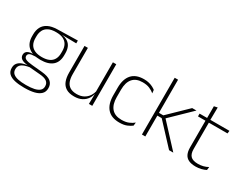

<svg xmlns="http://www.w3.org/2000/svg" viewBox="-85 -1211 2478 1945"><g transform="rotate(30 1154.0 -239.0)"><path d="M251 -140.5Q159 -140.5 109.5 -182.8Q60 -225 60 -306V-328Q60 -376.5 79 -413.5Q98 -450.5 139.5 -471.8Q181 -493 247.5 -494.5L483.5 -500V-467L310 -470V-470.5Q357.5 -464.5 385.8 -444.8Q414 -425 426.2 -394.5Q438.5 -364 438.5 -325V-302Q438.5 -222 390.8 -181.2Q343 -140.5 251 -140.5ZM248 153H257.5Q308.5 153 346.8 144.8Q385 136.5 406.8 118.2Q428.5 100 428.5 69V67Q428.5 32.5 403.2 12.8Q378 -7 318.5 -11.5L187.5 -22.5L206 -23.5Q168.5 -18.5 140 -8.2Q111.5 2 95.5 20.2Q79.5 38.5 79.5 66.5V68Q79.5 100.5 100.8 119Q122 137.5 160 145.2Q198 153 248 153ZM246.5 186Q185 186 139 175.5Q93 165 67.2 140.8Q41.5 116.5 41.5 75V73Q41.5 39.5 59.2 18Q77 -3.5 106.5 -14.8Q136 -26 171 -29.5L170 -28.5Q117.5 -33.5 94 -50.2Q70.5 -67 70.5 -95.5V-96Q70.5 -114 79.2 -127Q88 -140 107.5 -147.5Q127 -155 158 -155.5V-163L226 -144L187.5 -144.5Q142.5 -144 125 -133.8Q107.5 -123.5 107.5 -103.5V-103Q107.5 -81.5 130.2 -70Q153 -58.5 209 -53.5L325.5 -42.5Q400.5 -35.5 433.5 -8.2Q466.5 19 466.5 66.5V69Q466.5 111 440.2 136.8Q414 162.5 367 174.2Q320 186 257 186ZM250.5 -172Q300 -172 333.2 -187Q366.5 -202 383.5 -232Q400.5 -262 400.5 -305.5V-329.5Q400.5 -372 384 -402Q367.5 -432 334.8 -447.8Q302 -463.5 253.5 -463.5H249.5Q196 -463.5 162.5 -446.2Q129 -429 113.8 -398.5Q98.5 -368 98.5 -328.5V-307Q98.5 -262.5 115.5 -232.5Q132.5 -202.5 166.2 -187.2Q200 -172 250.5 -172Z M608.5 -486.5V-178.5Q608.5 -130.5 621.5 -96Q634.5 -61.5 664 -42.8Q693.5 -24 743 -24Q789 -24 822.8 -42Q856.5 -60 877.2 -91.2Q898 -122.5 904.5 -162.5L915.5 -130.5H905.5Q900 -93 879 -60.8Q858 -28.5 821.2 -9.2Q784.5 10 732 10Q673 10 637 -12.2Q601 -34.5 585 -75.8Q569 -117 569 -175V-486.5ZM940.5 -486.5V0H901L903.5 -123.5L901 -125.5V-486.5Z M1261.5 10Q1166.5 10 1119 -44.2Q1071.5 -98.5 1071.5 -199.5V-287.5Q1071.5 -388.5 1119 -442.5Q1166.5 -496.5 1261.5 -496.5Q1295 -496.5 1321.2 -489.5Q1347.5 -482.5 1367 -472.2Q1386.5 -462 1399.5 -451.5L1403.5 -413.5Q1380 -434 1346.5 -448.2Q1313 -462.5 1265 -462.5Q1188.5 -462.5 1149.8 -417.5Q1111 -372.5 1111 -287V-200.5Q1111 -116 1149.8 -70.5Q1188.5 -25 1266.5 -25Q1316 -25 1350 -39.5Q1384 -54 1407.5 -74L1403 -35.5Q1382.5 -19 1348 -4.5Q1313.5 10 1261.5 10Z M1839 0 1612 -244H1554V-276.5H1612L1828.5 -486.5H1878.5L1639.5 -254.5V-269L1888.5 0ZM1521.5 0V-664H1561V0Z M2154 9.5Q2102.5 9.5 2070.8 -5.8Q2039 -21 2024 -52.2Q2009 -83.5 2009 -130.5V-459H2048.5V-134.5Q2048.5 -79 2074.2 -52.5Q2100 -26 2161 -26Q2191.5 -26 2220.8 -33.2Q2250 -40.5 2276.5 -55.5L2272 -18.5Q2249 -6 2217.8 1.8Q2186.5 9.5 2154 9.5ZM1921.5 -443V-475.5H2270.5L2266.5 -443ZM2009.5 -469.5V-612.5L2049.5 -621L2047.5 -469.5Z"/></g></svg>

Font: Anek Gujarati ExtraLight
Style: Regular
Weight: 250
Version: Version 1.003